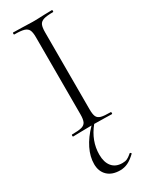

<svg xmlns="http://www.w3.org/2000/svg" viewBox="-230 -675 790 999"><g transform="rotate(-30 165.0 -175.0)"><path d="M281 0Q253 0 237 -1L175 -2Q118 68 118 150Q118 196 139.5 222Q161 248 201 248Q219 248 230 242.5Q241 237 248.5 230.5Q256 224 259 222H260Q263 222 265.5 225Q268 228 266 230Q241 254 219 264.5Q197 275 172 275Q124 275 97 249Q70 223 70 179Q70 135 92.5 89Q115 43 159 -2L95 -1Q78 0 48 0Q45 0 45 -6Q45 -12 48 -12Q87 -12 105.5 -17Q124 -22 131 -36.5Q138 -51 138 -81V-544Q138 -574 131 -588Q124 -602 105.5 -607.5Q87 -613 48 -613Q45 -613 45 -619Q45 -625 48 -625L97 -624Q139 -622 164 -622Q192 -622 234 -624L281 -625Q283 -625 283 -619Q283 -613 281 -613Q242 -613 223.5 -607Q205 -601 198.5 -586.5Q192 -572 192 -542V-81Q192 -50 198.5 -36Q205 -22 223 -17Q241 -12 281 -12Q283 -12 283 -6Q283 0 281 0Z"/></g></svg>

Font: Cormorant Garamond Light
Style: Regular
Weight: 300
Designer: Christian Thalmann (Catharsis Fonts)
Version: Version 3.000